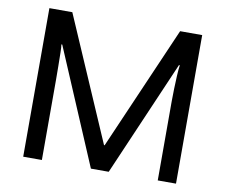

<svg xmlns="http://www.w3.org/2000/svg" viewBox="-77 -795 1046 891"><g transform="rotate(10 446.0 -350.0)"><path d="M86 0V-700H194L446 -118H449L702 -700H806V0H720V-332Q720 -346 720 -372.5Q720 -399 721 -431Q722 -463 723.5 -493Q725 -523 728 -544H724L489 0H405L174 -544H170Q172 -534 172.5 -505Q173 -476 173.5 -441Q174 -406 174 -375.5Q174 -345 174 -331V0Z"/></g></svg>

Font: Liter
Style: Regular
Weight: 400
Designer: Anton Skugarov
Foundry: skugi
Version: Version 1.004; ttfautohint (v1.8.4.7-5d5b)